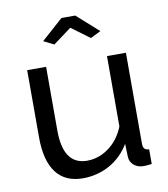

<svg xmlns="http://www.w3.org/2000/svg" viewBox="-83 -800 767 879"><g transform="rotate(-10 300.5 -360.0)"><path d="M161 -640 209 -616 294 -679 379 -616 427 -640 326 -730H262ZM66 -209C66 -65 123 10 232 10C322 10 403 -34 449 -112L451 -51C452 -20 479 3 513 3C524 3 533 3 553 0V-68C533 -69 525 -78 525 -100V-522H437V-195C406 -115 337 -66 265 -66C191 -66 154 -119 154 -226V-522H66Z"/></g></svg>

Font: FIGSv2-sans-serif Medium
Style: Regular
Weight: 500
Designer: Matt McInerney, Pablo Impallari, Rodrigo Fuenzalida,Mirko Velimirovic
Foundry: Matt McInerney, Pablo Impallari, Rodrigo Fuenzalida
Version: Version 4.021;hotconv 1.0.109;makeotfexe 2.5.65596